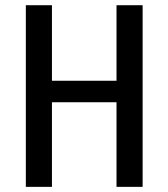

<svg xmlns="http://www.w3.org/2000/svg" viewBox="-20 -727 655 747"><path d="M534.9 0H433.3V-329.2H182.1V0H80.5V-706.7H182.1V-412.8H433.3V-706.7H534.9Z"/></svg>

Font: Fira Code Fixed Retina
Style: Regular
Weight: 450
Monospace: yes
Designer: Carrois Corporate, Edenspiekermann AG, Nikita Prokopov
Foundry: Carrois Corporate, Edenspiekermann AG, Nikita Prokopov
Version: Version 5.002